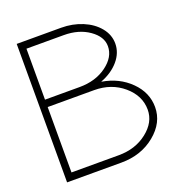

<svg xmlns="http://www.w3.org/2000/svg" viewBox="-125 -782 820 885"><g transform="rotate(-20 285.5 -339.5)"><path d="M88.9 -393.1H258.8Q337.4 -393.1 391.6 -432.9Q445.8 -472.7 445.8 -525.9Q445.8 -572.8 395.5 -607.9Q345.2 -643.1 272 -643.1H88.9ZM88.9 -356.9V-36.1H320.8Q402.8 -36.1 460.4 -81.3Q518.1 -126.5 518.1 -188Q518.1 -256.8 459.5 -306.9Q400.9 -356.9 316.9 -356.9ZM361.8 -381.8Q444.3 -368.2 499.3 -313.7Q554.2 -259.3 554.2 -188Q554.2 -111.3 486.1 -55.7Q418 0 320.8 0H54.2V-679.2H272Q327.6 -679.2 375.7 -659.4Q423.8 -639.6 452.9 -604.2Q481.9 -568.8 481.9 -525.9Q481.9 -480 449 -441.7Q416 -403.3 361.8 -382.8Z"/></g></svg>

Font: RawengulkSans
Style: Regular
Weight: 500
Designer: gluk (gluksza@wp.pl)
Foundry: gluk (gluksza@wp.pl)
Version: Version 0.94